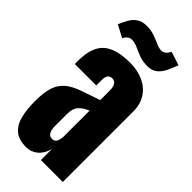

<svg xmlns="http://www.w3.org/2000/svg" viewBox="-297 -1011 1077 1077"><g transform="rotate(45 241.5 -473.0)"><path d="M168.5 7.8Q107.4 7.8 75.4 -20.5Q43.5 -48.8 31.7 -98.1Q20 -147.5 20 -210Q20 -276.9 33.2 -319.6Q46.4 -362.3 78.4 -389.6Q110.4 -417 166.5 -436L274.9 -473.1V-548.3Q274.9 -607.4 236.3 -607.4Q201.2 -607.4 201.2 -559.6V-515.6H31.2Q30.8 -519.5 30.8 -525.6Q30.8 -531.7 30.8 -539.6Q30.8 -648.9 82.3 -694.6Q133.8 -740.2 245.6 -740.2Q304.2 -740.2 350.6 -719.5Q397 -698.7 424.1 -658.2Q451.2 -617.7 451.2 -558.1V0H277.3V-86.9Q264.6 -41 235.4 -16.6Q206.1 7.8 168.5 7.8ZM237.3 -127.9Q258.8 -127.9 266.6 -146Q274.4 -164.1 274.4 -185.1V-389.2Q238.3 -374.5 218.3 -352.3Q198.2 -330.1 198.2 -287.1V-192.9Q198.2 -127.9 237.3 -127.9ZM326.2 -794.4Q288.6 -794.4 259.8 -805.7Q231 -816.9 207.3 -827.9Q183.6 -838.9 161.1 -838.9Q148.4 -838.9 137.2 -831.5Q126 -824.2 116.2 -805.7L43.9 -843.8Q56.2 -873.5 70.6 -898.2Q85 -922.9 107.4 -937.7Q129.9 -952.6 164.6 -952.6Q200.7 -952.6 228.5 -942.4Q256.3 -932.1 279.1 -921.9Q301.8 -911.6 320.8 -911.6Q334 -911.6 345.2 -919.9Q356.4 -928.2 366.2 -948.2L447.3 -921.9Q435.5 -889.2 421.4 -859.9Q407.2 -830.6 385 -812.5Q362.8 -794.4 326.2 -794.4Z"/></g></svg>

Font: Anton SC
Style: Regular
Weight: 400
Designer: Vernon Adams
Foundry: Vernon Adams
Version: Version 2.116; ttfautohint (v1.8.4.7-5d5b)